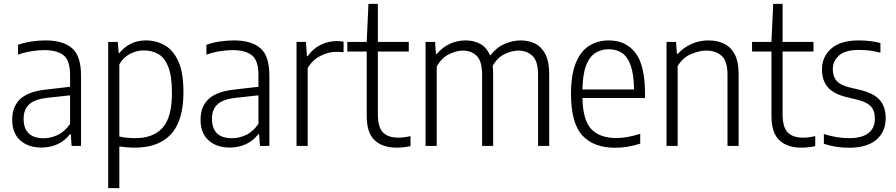

<svg xmlns="http://www.w3.org/2000/svg" viewBox="-20 -760 4666 1000"><path d="M196 8.5Q126.5 8.5 85 -29.2Q43.5 -67 43.5 -136Q43.5 -206.5 86.8 -245.5Q130 -284.5 224 -294L345 -308V-368.5Q345 -445.5 310.8 -472.2Q276.5 -499 210.5 -499Q181.5 -499 145.8 -493.5Q110 -488 74 -475.5V-526.5Q104.5 -538 143.2 -543.8Q182 -549.5 216.5 -549.5Q307 -549.5 354.5 -509.8Q402 -470 402 -366.5V0H353L348.5 -61H344Q318.5 -27 280 -9.2Q241.5 8.5 196 8.5ZM103 -142Q103 -40 208 -40Q243.5 -40 280 -56.8Q316.5 -73.5 345 -115V-263.5L226.5 -250.5Q161.5 -243.5 132.2 -216.8Q103 -190 103 -142Z M543.5 220V-541.5H593.5L598 -484H602.5Q623.5 -512 658.8 -530.8Q694 -549.5 739.5 -549.5Q793 -549.5 837.5 -524.5Q882 -499.5 908.8 -440.8Q935.5 -382 935.5 -280.5Q935.5 -131.5 870.8 -61.2Q806 9 682.5 9Q662.5 9 641 7.2Q619.5 5.5 601.5 3V220ZM684.5 -40.5Q778 -40.5 826.8 -94.5Q875.5 -148.5 875.5 -275Q875.5 -364 856.2 -412.2Q837 -460.5 803.8 -479Q770.5 -497.5 729 -497.5Q693 -497.5 658 -479.8Q623 -462 601.5 -425V-49Q639 -40.5 684.5 -40.5Z M1177 8.5Q1107.5 8.5 1066 -29.2Q1024.5 -67 1024.5 -136Q1024.5 -206.5 1067.8 -245.5Q1111 -284.5 1205 -294L1326 -308V-368.5Q1326 -445.5 1291.8 -472.2Q1257.5 -499 1191.5 -499Q1162.5 -499 1126.8 -493.5Q1091 -488 1055 -475.5V-526.5Q1085.5 -538 1124.2 -543.8Q1163 -549.5 1197.5 -549.5Q1288 -549.5 1335.5 -509.8Q1383 -470 1383 -366.5V0H1334L1329.5 -61H1325Q1299.5 -27 1261 -9.2Q1222.5 8.5 1177 8.5ZM1084 -142Q1084 -40 1189 -40Q1224.5 -40 1261 -56.8Q1297.5 -73.5 1326 -115V-263.5L1207.5 -250.5Q1142.5 -243.5 1113.2 -216.8Q1084 -190 1084 -142Z M1524.5 0V-541.5H1573.5L1578.5 -468H1583Q1610 -507 1650.2 -526.5Q1690.5 -546 1733.5 -546Q1753 -546 1769.5 -543V-488Q1760 -489 1751 -489.5Q1742 -490 1731 -490Q1690.5 -490 1648.8 -468.8Q1607 -447.5 1582.5 -405V0Z M2046 9Q1972.5 9 1931.2 -29.5Q1890 -68 1890 -156.5V-491.5H1789V-541.5H1890L1899 -740H1948V-541.5H2109V-491.5H1948V-165.5Q1948 -97 1975 -70Q2002 -43 2055.5 -43Q2082.5 -43 2118 -51V1Q2081.5 9 2046 9Z M2196.5 0V-541.5H2246L2250.5 -479H2255Q2285.5 -515 2324 -532.2Q2362.5 -549.5 2404.5 -549.5Q2447.5 -549.5 2481.2 -531.5Q2515 -513.5 2532.5 -470.5Q2568 -515 2610.2 -532.2Q2652.5 -549.5 2691.5 -549.5Q2733.5 -549.5 2767.2 -532.8Q2801 -516 2820.8 -477.2Q2840.5 -438.5 2840.5 -372V0H2782.5V-370Q2782.5 -441.5 2753.2 -469Q2724 -496.5 2679.5 -496.5Q2649.5 -496.5 2611.2 -479.8Q2573 -463 2546 -417.5Q2548.5 -397 2548.5 -373.5V0H2491V-370Q2491 -441.5 2463 -469Q2435 -496.5 2390.5 -496.5Q2358 -496.5 2319.5 -478Q2281 -459.5 2254.5 -414V0Z M3184.5 9.5Q3071.5 9.5 3012.8 -54.8Q2954 -119 2954 -271Q2954 -370 2978.8 -431.5Q3003.5 -493 3048 -521.2Q3092.5 -549.5 3151.5 -549.5Q3239.5 -549.5 3289.5 -484.8Q3339.5 -420 3339.5 -270V-249.5H3013.5Q3016 -133 3060.2 -87Q3104.5 -41 3190.5 -41Q3243.5 -41 3314.5 -63V-12Q3278.5 -0.5 3247 4.5Q3215.5 9.5 3184.5 9.5ZM3151 -503.5Q3111.5 -503.5 3081 -484.2Q3050.5 -465 3032.8 -419.5Q3015 -374 3013.5 -294H3282.5Q3281 -374 3264.8 -419.5Q3248.5 -465 3219.5 -484.2Q3190.5 -503.5 3151 -503.5Z M3451.5 0V-541.5H3501L3505.5 -479.5H3510Q3541 -513 3581.8 -531.2Q3622.5 -549.5 3669.5 -549.5Q3715 -549.5 3750.5 -532.8Q3786 -516 3806.5 -477.5Q3827 -439 3827 -373.5V0H3769V-371Q3769 -441.5 3738.8 -469Q3708.5 -496.5 3658 -496.5Q3622.5 -496.5 3580.2 -478.8Q3538 -461 3509.5 -416.5V0Z M4154 9Q4080.5 9 4039.2 -29.5Q3998 -68 3998 -156.5V-491.5H3897V-541.5H3998L4007 -740H4056V-541.5H4217V-491.5H4056V-165.5Q4056 -97 4083 -70Q4110 -43 4163.5 -43Q4190.5 -43 4226 -51V1Q4189.5 9 4154 9Z M4402.5 9.5Q4332.5 9.5 4271 -11V-62Q4307.5 -50.5 4339 -45.5Q4370.5 -40.5 4402.5 -40.5Q4470 -40.5 4503.2 -66.8Q4536.5 -93 4536.5 -141.5Q4536.5 -184.5 4515.2 -206.5Q4494 -228.5 4449.5 -239.5L4389.5 -254Q4319.5 -271.5 4290.2 -307.2Q4261 -343 4261 -398.5Q4261 -464 4309.2 -506.8Q4357.5 -549.5 4453.5 -549.5Q4484.5 -549.5 4512 -546Q4539.5 -542.5 4565.5 -536V-485.5Q4535.5 -493.5 4509.8 -496.8Q4484 -500 4454.5 -500Q4381.5 -500 4349.5 -470.8Q4317.5 -441.5 4317.5 -400Q4317.5 -362.5 4337 -339.5Q4356.5 -316.5 4401.5 -305.5L4462 -291Q4534.5 -273 4563.8 -237.2Q4593 -201.5 4593 -144.5Q4593 -73 4543.8 -31.8Q4494.5 9.5 4402.5 9.5Z"/></svg>

Font: Encode Sans SmCnd Lt
Style: Regular
Weight: 300
Width: 4
Designer: Multiple Designers
Foundry: Impallari Type
Version: Version 3.002; ttfautohint (v1.8.3) -l 8 -r 50 -G 200 -x 14 